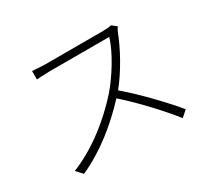

<svg xmlns="http://www.w3.org/2000/svg" viewBox="-137 -920 1274 1167"><g transform="rotate(-30 500.0 -336.5)"><path d="M780 -664 747 -690C734 -686 715 -684 689 -684C656 -684 315 -684 284 -684C253 -684 199 -689 193 -689V-630C197 -630 252 -634 284 -634C314 -634 671 -634 703 -634C677 -544 596 -414 527 -335C419 -215 275 -97 114 -33L154 10C309 -59 444 -171 554 -289C659 -196 775 -70 843 17L886 -21C817 -104 696 -233 587 -326C659 -414 727 -539 762 -631C765 -640 775 -657 780 -664Z"/></g></svg>

Font: GenYoGothic2 TW L
Style: Regular
Weight: 300
Version: Version 2.100;PS 2.1;hotconv 16.6.51;makeotf.lib2.5.65220 DE